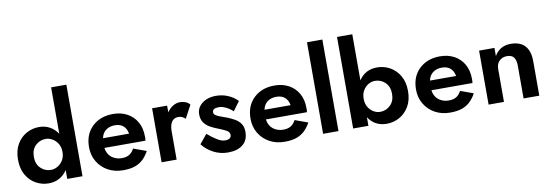

<svg xmlns="http://www.w3.org/2000/svg" viewBox="-58 -1188 4614 1611"><g transform="rotate(-10 2249.0 -382.0)"><path d="M168 -230Q168 -292 204.5 -327Q241 -362 292 -362Q320 -362 347.5 -346.5Q375 -331 393.5 -301.5Q412 -272 412 -230Q412 -188 393.5 -158.5Q375 -129 347.5 -113.5Q320 -98 292 -98Q241 -98 204.5 -133.5Q168 -169 168 -230ZM33 -230Q33 -153 64 -99.5Q95 -46 145.5 -18Q196 10 254 10Q304 10 345 -12.5Q386 -35 412 -76V0H542V-780H412V-384Q386 -425 345 -447.5Q304 -470 254 -470Q196 -470 145.5 -442Q95 -414 64 -360.5Q33 -307 33 -230Z M764 -202H1114Q1116 -213 1116 -221.5Q1116 -230 1116 -236Q1116 -309 1086.5 -361Q1057 -413 1004.5 -441.5Q952 -470 884 -470Q786 -470 721 -417.5Q656 -365 642 -280Q640 -268 639 -255.5Q638 -243 638 -230Q638 -161 670.5 -106.5Q703 -52 759.5 -21Q816 10 888 10Q952 10 993.5 -6Q1035 -22 1062.5 -50Q1090 -78 1110 -115L1000 -155Q984 -124 959 -108Q934 -92 894 -92Q845 -92 808.5 -119.5Q772 -147 764 -202ZM767 -284Q775 -327 806 -350.5Q837 -374 882 -374Q929 -374 955.5 -350Q982 -326 989 -284Z M1479 -324 1538 -434Q1525 -452 1502 -461Q1479 -470 1454 -470Q1423 -470 1394 -452Q1365 -434 1344 -403V-460H1216V0H1344V-243Q1344 -293 1363 -321.5Q1382 -350 1419 -350Q1439 -350 1452.5 -343Q1466 -336 1479 -324Z M1627 -170 1563 -92Q1599 -45 1656 -14.5Q1713 16 1782 16Q1860 16 1906.5 -21Q1953 -58 1953 -130Q1953 -172 1935 -198.5Q1917 -225 1888 -242Q1859 -259 1826 -272Q1799 -283 1773 -291.5Q1747 -300 1730.5 -311Q1714 -322 1714 -338Q1714 -372 1768 -372Q1796 -372 1827.5 -357Q1859 -342 1887 -316L1944 -394Q1914 -427 1865.5 -448.5Q1817 -470 1759 -470Q1714 -470 1677 -454Q1640 -438 1618 -409Q1596 -380 1596 -342Q1596 -299 1615 -271.5Q1634 -244 1664 -227Q1694 -210 1726 -198Q1765 -183 1795.5 -167.5Q1826 -152 1826 -126Q1826 -88 1772 -88Q1744 -88 1706 -111Q1668 -134 1627 -170Z M2140 -202H2490Q2492 -213 2492 -221.5Q2492 -230 2492 -236Q2492 -309 2462.5 -361Q2433 -413 2380.5 -441.5Q2328 -470 2260 -470Q2162 -470 2097 -417.5Q2032 -365 2018 -280Q2016 -268 2015 -255.5Q2014 -243 2014 -230Q2014 -161 2046.5 -106.5Q2079 -52 2135.5 -21Q2192 10 2264 10Q2328 10 2369.5 -6Q2411 -22 2438.5 -50Q2466 -78 2486 -115L2376 -155Q2360 -124 2335 -108Q2310 -92 2270 -92Q2221 -92 2184.5 -119.5Q2148 -147 2140 -202ZM2143 -284Q2151 -327 2182 -350.5Q2213 -374 2258 -374Q2305 -374 2331.5 -350Q2358 -326 2365 -284Z M2592 -780V0H2723V-780Z M3220 -230Q3220 -169 3183.5 -133.5Q3147 -98 3096 -98Q3068 -98 3041 -113.5Q3014 -129 2996 -158.5Q2978 -188 2978 -230Q2978 -272 2996 -301.5Q3014 -331 3041 -346.5Q3068 -362 3096 -362Q3147 -362 3183.5 -327Q3220 -292 3220 -230ZM3356 -230Q3356 -307 3324.5 -360.5Q3293 -414 3242.5 -442Q3192 -470 3134 -470Q3032 -470 2978 -387V-780H2848V0H2978V-73Q3032 10 3134 10Q3192 10 3242.5 -18Q3293 -46 3324.5 -99.5Q3356 -153 3356 -230Z M3550 -202H3900Q3902 -213 3902 -221.5Q3902 -230 3902 -236Q3902 -309 3872.5 -361Q3843 -413 3790.5 -441.5Q3738 -470 3670 -470Q3572 -470 3507 -417.5Q3442 -365 3428 -280Q3426 -268 3425 -255.5Q3424 -243 3424 -230Q3424 -161 3456.5 -106.5Q3489 -52 3545.5 -21Q3602 10 3674 10Q3738 10 3779.5 -6Q3821 -22 3848.5 -50Q3876 -78 3896 -115L3786 -155Q3770 -124 3745 -108Q3720 -92 3680 -92Q3631 -92 3594.5 -119.5Q3558 -147 3550 -202ZM3553 -284Q3561 -327 3592 -350.5Q3623 -374 3668 -374Q3715 -374 3741.5 -350Q3768 -326 3775 -284Z M4300 -280V0H4434V-294Q4434 -380 4393.5 -425Q4353 -470 4272 -470Q4223 -470 4188 -448.5Q4153 -427 4133 -390V-460H4002V0H4133V-280Q4133 -324 4158.5 -349Q4184 -374 4224 -374Q4265 -374 4282.5 -349.5Q4300 -325 4300 -280Z"/></g></svg>

Font: Jost-600-Semi-PL
Style: Regular
Weight: 600
Version: Version 3.300; ttfautohint (v0.97) -l 8 -r 50 -G 200 -x 14 -